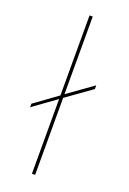

<svg xmlns="http://www.w3.org/2000/svg" viewBox="-142 -781 561 832"><g transform="rotate(20 138.5 -365.0)"><path d="M251 -455.1V-438L134.8 -355V0H120.1V-344.2L14.2 -268.1V-284.2L117.2 -358.9L120.1 -360.8V-730H134.8V-372.1Z"/></g></svg>

Font: Human Sans Thin
Style: Regular
Weight: 100
Designer: Tim Radville
Foundry: Continuum
Version: Version 1.000;FEAKit 1.0